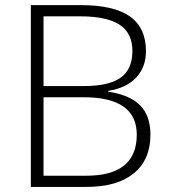

<svg xmlns="http://www.w3.org/2000/svg" viewBox="-20 -734 667 754"><path d="M101.1 -713.9H296.9Q427.7 -713.9 490.5 -669.2Q553.2 -624.5 553.2 -533.2Q553.2 -470.7 515.1 -429.7Q477.1 -388.7 404.8 -377V-374Q490.2 -361.3 530.5 -320.1Q570.8 -278.8 570.8 -205.1Q570.8 -106.9 505.6 -53.5Q440.4 0 319.8 0H101.1ZM150.9 -669.9V-396H308.1Q408.2 -396 454.1 -429.2Q500 -462.4 500 -533.4Q500 -604.5 449.2 -637.2Q398.4 -669.9 294.9 -669.9ZM150.9 -352.1V-43.9H318.8Q517.1 -43.9 517.1 -205.1Q517.1 -352.1 308.1 -352.1Z"/></svg>

Font: Open Sans Hebrew Light
Style: Regular
Weight: 300
Foundry: Ascender Corporation, Yanek Iontef
Version: Version 2.001;PS 002.001;hotconv 1.0.70;makeotf.lib2.5.58329